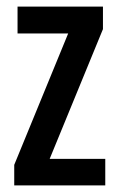

<svg xmlns="http://www.w3.org/2000/svg" viewBox="-20 -611 359 580"><path d="M298 -51H23V-113L186 -510H33V-591H291V-523L130 -131H298Z"/></svg>

Font: Noto Sans Tamil UI ExtraCondensed Medium
Style: Regular
Weight: 500
Width: 2
Designer: Jelle Bosma - Monotype Design Team
Foundry: Monotype Imaging Inc.
Version: Version 2.004; ttfautohint (v1.8.4.7-5d5b)